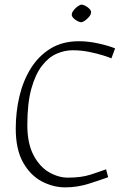

<svg xmlns="http://www.w3.org/2000/svg" viewBox="-20 -799 539 829"><path d="M262 10Q209 10 160 -16Q111 -42 79.5 -98Q48 -154 48 -244Q48 -316 64 -383.5Q80 -451 113.5 -504.5Q147 -558 198.5 -589.5Q250 -621 321 -621Q362 -621 406.5 -611Q451 -601 477 -590L461 -547Q450 -552 424.5 -560Q399 -568 364.5 -575Q330 -582 293 -582Q259 -582 224.5 -567Q190 -552 161.5 -515.5Q133 -479 115.5 -416.5Q98 -354 98 -259Q98 -180 124.5 -129.5Q151 -79 191.5 -55.5Q232 -32 274 -32Q331 -32 371 -45Q411 -58 438 -68L447 -34Q412 -21 362.5 -5.5Q313 10 262 10ZM330 -703Q326 -703 319 -706Q312 -709 305 -714Q298 -719 293.5 -725Q289 -731 290 -737Q290 -743 295 -750.5Q300 -758 307 -764.5Q314 -771 321 -775Q328 -779 332 -779Q337 -779 344 -776Q351 -773 358 -768Q365 -763 369.5 -757Q374 -751 373 -744Q373 -738 368 -731Q363 -724 356 -717.5Q349 -711 342 -707Q335 -703 330 -703Z"/></svg>

Font: Ancizar Sans Thin
Style: Italic
Weight: 100
Italic angle: -4°
Designer: Cesar Puertas, Viviana Monsalve, Julian Moncada, Julian Prieto, Jose Castro, Mariel Hernandez, Felipe Aragon, Sara Alarc
Version: Version 8.100